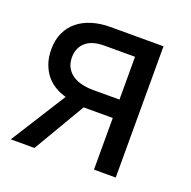

<svg xmlns="http://www.w3.org/2000/svg" viewBox="-101 -636 734 737"><g transform="rotate(20 265.5 -268.0)"><path d="M113.8 0H17.1L159.2 -225.1Q137.2 -231 116.7 -242.7Q96.2 -254.4 80.3 -272.9Q64.5 -291.5 54.7 -317.9Q44.9 -344.2 44.9 -378.9Q44.9 -417 58.6 -446.5Q72.3 -476.1 96.7 -495.8Q121.1 -515.6 154.8 -525.9Q188.5 -536.1 229 -536.1H445.8V0H356.9V-210.9H237.8ZM129.9 -377Q129.9 -353.5 138.9 -336.4Q147.9 -319.3 163.8 -308.1Q179.7 -296.9 201.7 -291.5Q223.6 -286.1 250 -286.1H356.9V-460.9H232.9Q180.7 -460.9 155.3 -437.7Q129.9 -414.6 129.9 -377Z"/></g></svg>

Font: Genotype
Style: Regular
Weight: 400
Foundry: Ascender Corporation
Version: Version 1.00